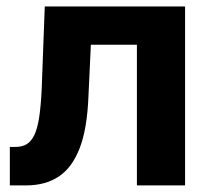

<svg xmlns="http://www.w3.org/2000/svg" viewBox="-20 -562 643 582"><path d="M9.8 0V-116.7H27.8Q47.4 -116.7 61.3 -125.2Q75.2 -133.8 84.5 -153.6Q93.8 -173.3 98.9 -207.5Q104 -241.7 106.4 -292.5L115.7 -542.5H541V0H395V-426.3H255.4L248 -268.1Q244.1 -170.9 221.2 -112.1Q198.2 -53.2 157.7 -26.6Q117.2 0 59.1 0Z"/></svg>

Font: Inter 16pt
Style: Bold
Weight: 700
Version: Version 4.001;git-66647c0bb